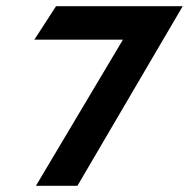

<svg xmlns="http://www.w3.org/2000/svg" viewBox="-20 -600 610 620"><path d="M91 -472H377L96 0H230L570 -580H161Z"/></svg>

Font: Charger Sport
Style: UltObl
Weight: 1000
Designer: Jasper
Foundry: Cannot Into Space Fonts
Version: Version 1.1